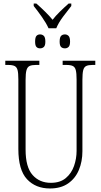

<svg xmlns="http://www.w3.org/2000/svg" viewBox="-20 -1058 571 1088"><path d="M255 -898Q242 -927 217 -962.5Q192 -998 171 -1024V-1038H186Q211 -1016 235.5 -992Q260 -968 278 -946Q295 -968 319.5 -992Q344 -1016 369 -1038H384V-1024Q363 -998 337 -963Q311 -928 299 -898ZM207 -784Q194 -784 186.5 -792Q179 -800 179 -822Q179 -846 186.5 -854.5Q194 -863 207 -863Q220 -863 228.5 -854.5Q237 -846 237 -822Q237 -800 228.5 -792Q220 -784 207 -784ZM348 -784Q334 -784 326 -792Q318 -800 318 -822Q318 -846 326 -854.5Q334 -863 348 -863Q360 -863 368.5 -854.5Q377 -846 377 -822Q377 -800 368.5 -792Q360 -784 348 -784ZM263 10Q182 10 133 -42.5Q84 -95 84 -214V-608Q84 -644 79.5 -661Q75 -678 62.5 -684Q50 -690 26 -690H10V-714H203V-690H183Q160 -690 147.5 -684Q135 -678 130 -660Q125 -642 125 -605V-210Q125 -111 164.5 -66.5Q204 -22 268 -22Q321 -22 353 -49Q385 -76 399.5 -117.5Q414 -159 414 -203V-607Q414 -643 409.5 -660.5Q405 -678 392.5 -684Q380 -690 356 -690H335V-714H520V-690H504Q481 -690 468.5 -684Q456 -678 451.5 -660Q447 -642 447 -606V-201Q447 -143 427 -95Q407 -47 366 -18.5Q325 10 263 10Z"/></svg>

Font: Noto Serif ExtraCondensed ExtraLight
Style: Regular
Weight: 200
Width: 2
Designer: Monotype Design Team
Foundry: Monotype Imaging Inc.
Version: Version 2.015